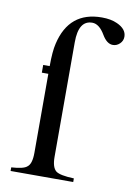

<svg xmlns="http://www.w3.org/2000/svg" viewBox="-80 -734 542 785"><g transform="rotate(10 191.5 -341.5)"><path d="M76 -450H103Q103 -511 111 -544Q143 -683 279 -683Q317 -683 343 -671Q383 -653 383 -621Q383 -604 370.5 -592Q358 -580 342 -580Q317 -580 297 -614Q273 -655 244 -655Q187 -655 187 -564V-88Q187 -45 205 -30Q222 -17 280 -15V0H20V-15Q71 -18 85 -31Q103 -44 103 -90V-418H76Z"/></g></svg>

Font: STIX Math
Style: Regular
Weight: 400
Designer: MicroPress Inc., with final additions and corrections provided by Coen Hoffman, Elsevier (retired)
Version: Version 1.1.1